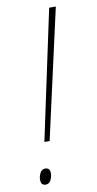

<svg xmlns="http://www.w3.org/2000/svg" viewBox="-84 -752 401 795"><g transform="rotate(-10 116.5 -354.5)"><path d="M67 -170H89L211 -714H183ZM42 5Q57 5 64 -9.5Q71 -24 71 -38Q71 -61 51 -61Q36 -61 29 -46.5Q22 -32 22 -19Q22 5 42 5Z"/></g></svg>

Font: Noto Sans UI SemiCondensed Thin
Style: Italic
Weight: 250
Width: 4
Italic angle: -12°
Designer: Monotype Design Team
Foundry: Monotype Imaging Inc.
Version: Version 1.901